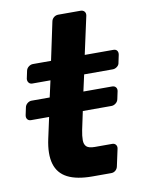

<svg xmlns="http://www.w3.org/2000/svg" viewBox="-81 -768 621 825"><g transform="rotate(-10 229.0 -355.0)"><path d="M255 0Q187 0 147 -20.5Q107 -41 94.5 -84Q82 -127 96 -192L116 -284H37Q27 -284 21.5 -291Q16 -298 18 -309L25 -342Q27 -352 35.5 -359Q44 -366 54 -366H133L149 -438H70Q60 -438 54.5 -445Q49 -452 50 -462L57 -495Q59 -506 68 -513Q77 -520 87 -520H166L201 -685Q203 -696 211.5 -703Q220 -710 231 -710H328Q339 -710 345 -703Q351 -696 349 -685L313 -520H438Q449 -520 454 -513Q459 -506 457 -495L450 -462Q449 -452 440 -445Q431 -438 421 -438H296L280 -366H405Q416 -366 421.5 -359Q427 -352 425 -342L418 -309Q416 -298 407 -291Q398 -284 388 -284H263L246 -204Q241 -179 241 -160.5Q241 -142 251 -132.5Q261 -123 287 -123H363Q373 -123 378.5 -116Q384 -109 382 -99L366 -25Q364 -14 356 -7Q348 0 337 0Z"/></g></svg>

Font: Rubik SemiBold
Style: Italic
Weight: 600
Italic angle: -12°
Designer: Hubert and Fischer
Foundry: Hubert and Fischer
Version: Version 2.300;gftools[0.9.30]